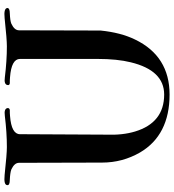

<svg xmlns="http://www.w3.org/2000/svg" viewBox="20 -792 773 852"><g transform="rotate(-90 406.0 -366.5)"><path d="M796 -720C795 -731 780 -735 751 -732C687 -725 645 -722 626 -722C583 -722 537 -725 488 -731C467 -734 455 -730 454 -718C453 -713 456 -710 462 -709C471 -709 480 -709 489 -708C543 -704 570 -689 570 -664V-320C570 -261 565 -212 555 -172C531 -73 483 -24 412 -24C329 -24 274 -67 248 -153C237 -189 232 -232 234 -282L236 -664C236 -689 263 -704 317 -708C326 -709 334 -709 343 -709C349 -710 352 -713 352 -718C351 -730 339 -734 317 -731C268 -725 222 -722 179 -722C160 -722 119 -725 55 -732C25 -735 10 -731 10 -720C9 -713 17 -709 33 -709C54 -708 70 -706 80 -702C99 -693 109 -682 109 -668L110 -300C110 -239 125 -183 155 -131C206 -44 292 0 412 0C525 0 607 -51 656 -153C677 -196 690 -247 696 -306L697 -668C697 -682 707 -693 726 -702C735 -706 751 -708 773 -709C788 -709 796 -713 796 -720Z"/></g></svg>

Font: GFS Fleischman
Style: Regular
Weight: 400
Designer: George Matthiopoulos
Foundry: George Matthiopoulos
Version: Version 1.0